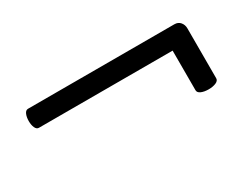

<svg xmlns="http://www.w3.org/2000/svg" viewBox="-39 -596 847 658"><g transform="rotate(-30 385.0 -267.0)"><path d="M79.1 -393.1H658.2Q673.3 -393.1 681.6 -382.8Q689.9 -372.6 689.9 -358.9V-161.1Q689.9 -151.4 677.7 -146.2Q665.5 -141.1 648.9 -141.1Q631.8 -141.1 619.9 -146.2Q607.9 -151.4 607.9 -161.1V-317.9H79.1Q69.8 -317.9 64.9 -328.9Q60.1 -339.8 60.1 -355Q60.1 -370.6 64.9 -381.8Q69.8 -393.1 79.1 -393.1Z"/></g></svg>

Font: Marmelad
Style: Regular
Weight: 400
Designer: Manvel Shmavonyan
Foundry: Cyreal (www.cyreal.org)
Version: Version 1.000